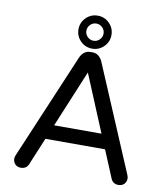

<svg xmlns="http://www.w3.org/2000/svg" viewBox="-97 -992 940 1078"><g transform="rotate(10 373.0 -453.0)"><path d="M95 5Q74 5 62 -8Q50 -21 50 -40Q50 -48 55 -60L310 -662Q317 -678 331.5 -690.5Q346 -703 368 -703H378Q401 -703 415 -690.5Q429 -678 436 -662L691 -60Q696 -48 696 -40Q696 -21 684 -8Q672 5 651 5Q620 5 608 -23L543 -179H203L138 -23Q126 5 95 5ZM238 -262H508L373 -587ZM373 -723Q334 -723 306.5 -750.5Q279 -778 279 -817Q279 -856 306.5 -883.5Q334 -911 373 -911Q412 -911 439.5 -883.5Q467 -856 467 -817Q467 -778 439.5 -750.5Q412 -723 373 -723ZM373 -768Q393 -768 407.5 -782.5Q422 -797 422 -817Q422 -837 407.5 -851.5Q393 -866 373 -866Q353 -866 338.5 -851.5Q324 -837 324 -817Q324 -797 338.5 -782.5Q353 -768 373 -768Z"/></g></svg>

Font: Varela Round
Style: Regular
Weight: 400
Designer: Joe Prince, Avraham Cornfeld
Foundry: Joe Prince, Avraham Cornfeld
Version: Version 3.010; ttfautohint (v1.8.4.7-5d5b)